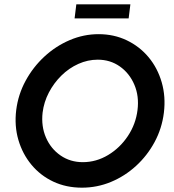

<svg xmlns="http://www.w3.org/2000/svg" viewBox="-20 -863 805 888"><path d="M738 -342Q729 -269 695 -206Q661 -143 609 -95.5Q557 -48 493 -21.5Q429 5 359 5Q286 5 226.5 -23Q167 -51 125.5 -101Q84 -151 65 -216Q46 -281 55 -354Q64 -426 98.5 -489.5Q133 -553 185.5 -601.5Q238 -650 302.5 -677.5Q367 -705 436 -705Q507 -705 566.5 -676.5Q626 -648 667.5 -598Q709 -548 728 -482Q747 -416 738 -342ZM616 -354Q624 -418 601.5 -471Q579 -524 534.5 -555.5Q490 -587 432 -587Q386 -587 342.5 -567.5Q299 -548 264 -513.5Q229 -479 206 -435Q183 -391 177 -342Q170 -279 192.5 -227Q215 -175 260 -144Q305 -113 363 -113Q425 -113 480 -146Q535 -179 571.5 -234Q608 -289 616 -354ZM575 -778H325L333 -843H583Z"/></svg>

Font: Kulim Park
Style: Bold Italic
Weight: 700
Italic angle: -8°
Designer: Noponies / Dale Sattler
Foundry: Noponies
Version: Version 1.000; ttfautohint (v1.8.3)